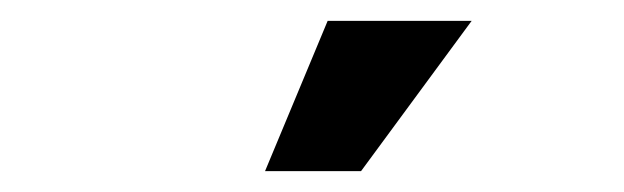

<svg xmlns="http://www.w3.org/2000/svg" viewBox="-20 -720 598 184"><path d="M234 -556 294 -700H432L326 -556Z"/></svg>

Font: Urbanist ExtraBold
Style: Italic
Weight: 800
Italic angle: -8°
Designer: Corey Hu
Foundry: Corey Hu
Version: Version 1.321; ttfautohint (v1.8.4.7-5d5b)